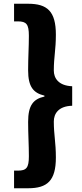

<svg xmlns="http://www.w3.org/2000/svg" viewBox="-20 -830 440 1024"><path d="M55 174H130C232 174 278 134 278 10C278 -71 267 -110 267 -182C267 -223 291 -264 365 -266V-370C291 -373 267 -414 267 -454C267 -526 278 -565 278 -645C278 -770 232 -810 130 -810H55V-716H75C121 -716 134 -701 134 -639C134 -579 130 -524 130 -455C130 -367 158 -334 217 -320V-315C158 -302 130 -269 130 -180C130 -113 134 -58 134 3C134 65 121 80 75 80H55Z"/></svg>

Font: ChiuKong Gothic MN Heavy
Style: Regular
Weight: 900
Designer: Ryoko NISHIZUKA 西塚涼子 (kana, bopomofo & ideographs); Paul D. Hunt (Latin, Greek & Cyrillic); Sandoll Communications 산돌커뮤니
Foundry: Adobe
Version: Version 1.300